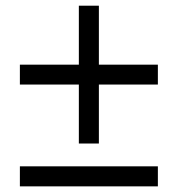

<svg xmlns="http://www.w3.org/2000/svg" viewBox="-20 -643 624 674"><path d="M534.2 -416V-346.2H327.1V-139.2H256.8V-346.2H49.8V-416H256.8V-623H327.1V-416ZM534.2 -59.1V11.2H49.8V-59.1Z"/></svg>

Font: SolaimanLipi
Style: Normal
Weight: 400
Designer: Solaiman Karim
Foundry: Al Mamun Sumon
Version: Version 2.000